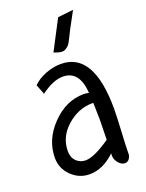

<svg xmlns="http://www.w3.org/2000/svg" viewBox="-145 -819 690 908"><g transform="rotate(-20 200.5 -365.0)"><path d="M75.2 -421.9 55.7 -471.7Q81.1 -497.1 120.1 -512.2Q159.2 -527.3 197.3 -527.3Q362.3 -527.3 362.3 -242.2Q362.3 -203.1 357.9 -127Q353.5 -50.8 353.5 -12.7Q345.7 17.6 323.2 17.6Q305.7 17.6 291 0Q276.4 -17.6 276.4 -39.1Q276.4 -45.9 277.3 -48.8Q216.8 9.8 148.4 9.8Q96.7 9.8 58.1 -27.8Q19.5 -65.4 19.5 -119.1Q19.5 -210 90.3 -283.2Q161.1 -356.4 251 -356.4Q254.9 -356.4 258.8 -356Q262.7 -355.5 268.1 -354.5Q273.4 -353.5 276.4 -353.5Q268.6 -467.8 185.5 -467.8Q136.7 -467.8 75.2 -421.9ZM279.3 -116.2Q281.2 -184.6 281.2 -219.7Q281.2 -249 279.3 -301.8H271.5Q202.1 -300.8 145 -250Q87.9 -199.2 87.9 -127Q87.9 -95.7 106.9 -77.1Q126 -58.6 153.3 -58.6Q196.3 -58.6 279.3 -116.2ZM198.2 -585 183.6 -589.8 261.7 -739.3 339.8 -748 294.9 -665Q291 -657.2 285.2 -645.5Q279.3 -633.8 275.4 -626Q271.5 -618.2 266.1 -608.4Q260.7 -598.6 254.4 -593.3Q248 -587.9 240.2 -583.5Q232.4 -579.1 221.7 -579.6Q210.9 -580.1 198.2 -585Z"/></g></svg>

Font: Neucha
Style: Regular
Weight: 400
Designer: Jovanny Lemonad
Foundry: Jovanny Lemonad
Version: Version 001.001